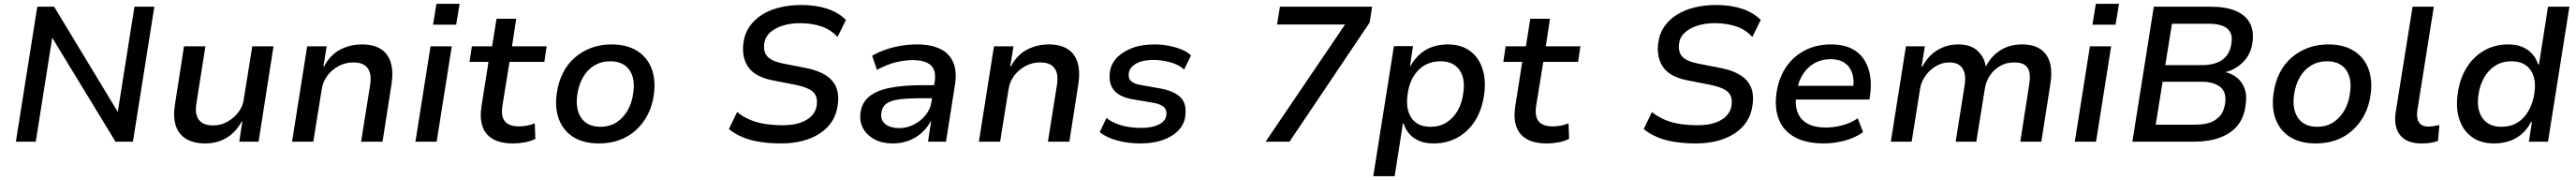

<svg xmlns="http://www.w3.org/2000/svg" viewBox="-20 -740 13469 940"><path d="M63 0 175 -705H263L595 -157H596L683 -705H787L675 0H584L253 -543L167 0Z M1053 9Q993 9 953.5 -14.5Q914 -38 899 -84Q884 -130 895 -196L942 -498H1054L1007 -201Q1001 -167 1007.5 -140.5Q1014 -114 1035.5 -99.5Q1057 -85 1095 -85Q1135 -85 1169.5 -104.5Q1204 -124 1227.5 -155.5Q1251 -187 1255 -224L1299 -498H1410L1332 0H1231L1247 -106H1244Q1212 -48 1163.5 -19.5Q1115 9 1053 9Z M1507 0 1586 -498H1688L1671 -394H1675Q1707 -454 1759 -481Q1811 -508 1872 -508Q1933 -508 1971 -484Q2009 -460 2023 -413.5Q2037 -367 2027 -300L1980 0H1868L1915 -295Q1921 -332 1914.5 -358Q1908 -384 1887 -399Q1866 -414 1827 -414Q1785 -414 1749.5 -394.5Q1714 -375 1691 -344Q1668 -313 1662 -273L1618 0Z M2244 -611 2262 -720H2383L2365 -611ZM2152 0 2231 -498H2342L2263 0Z M2663 9Q2598 9 2558 -13.5Q2518 -36 2503 -79Q2488 -122 2497 -182L2534 -417H2435L2447 -498H2553L2576 -642H2679L2657 -498H2838L2826 -417H2644L2607 -189Q2598 -131 2620.5 -105.5Q2643 -80 2693 -80Q2715 -80 2736 -84Q2757 -88 2776 -96L2779 -15Q2754 -2 2723.5 3.5Q2693 9 2663 9Z M3112 9Q3032 9 2979 -23.5Q2926 -56 2903 -115.5Q2880 -175 2891 -252Q2899 -311 2923 -358.5Q2947 -406 2985 -439Q3023 -472 3071.5 -490Q3120 -508 3177 -508Q3257 -508 3310 -475Q3363 -442 3386 -384Q3409 -326 3399 -248Q3391 -188 3366.5 -141Q3342 -94 3304.5 -60Q3267 -26 3218.5 -8.5Q3170 9 3112 9ZM3119 -78Q3167 -78 3202.5 -100.5Q3238 -123 3261.5 -163.5Q3285 -204 3291 -257Q3302 -331 3270 -375.5Q3238 -420 3170 -420Q3124 -420 3087.5 -398Q3051 -376 3028 -336Q3005 -296 2998 -243Q2988 -168 3020 -123Q3052 -78 3119 -78Z M4064 9Q4008 9 3956.5 1.5Q3905 -6 3863 -23.5Q3821 -41 3791 -66L3834 -155Q3866 -129 3904 -113.5Q3942 -98 3985 -92Q4028 -86 4075 -86Q4126 -86 4164 -99Q4202 -112 4224 -135.5Q4246 -159 4250 -188Q4255 -222 4244 -243Q4233 -264 4206 -276.5Q4179 -289 4135 -298L4022 -320Q3928 -338 3892.5 -389.5Q3857 -441 3867 -516Q3873 -564 3898.5 -601Q3924 -638 3965 -663.5Q4006 -689 4058.5 -701.5Q4111 -714 4170 -714Q4245 -714 4304.5 -694.5Q4364 -675 4403 -636L4359 -547Q4322 -587 4272 -603Q4222 -619 4162 -619Q4113 -619 4072 -606Q4031 -593 4005.5 -569.5Q3980 -546 3976 -513Q3970 -469 3992.5 -444.5Q4015 -420 4075 -408L4188 -386Q4288 -367 4330 -319.5Q4372 -272 4360 -192Q4354 -143 4329.5 -105.5Q4305 -68 4265.5 -42.5Q4226 -17 4175 -4Q4124 9 4064 9Z M4647 9Q4593 9 4553 -12Q4513 -33 4493 -69Q4473 -105 4479 -152Q4486 -203 4523 -234.5Q4560 -266 4629 -280.5Q4698 -295 4799 -295H4880L4870 -227H4798Q4730 -227 4684.5 -221.5Q4639 -216 4615.5 -199.5Q4592 -183 4588 -150Q4583 -112 4609.5 -91.5Q4636 -71 4681 -71Q4721 -71 4757 -89Q4793 -107 4818.5 -138Q4844 -169 4850 -207L4867 -314Q4876 -372 4847 -399Q4818 -426 4752 -426Q4709 -426 4662.5 -414.5Q4616 -403 4565 -375L4540 -449Q4575 -469 4614 -482Q4653 -495 4693.5 -501.5Q4734 -508 4775 -508Q4847 -508 4895 -485Q4943 -462 4963.5 -415.5Q4984 -369 4973 -297L4926 0H4832L4848 -105H4845Q4827 -71 4797.5 -45Q4768 -19 4730 -5Q4692 9 4647 9Z M5098 0 5177 -498H5279L5262 -394H5266Q5298 -454 5350 -481Q5402 -508 5463 -508Q5524 -508 5562 -484Q5600 -460 5614 -413.5Q5628 -367 5618 -300L5571 0H5459L5506 -295Q5512 -332 5505.5 -358Q5499 -384 5478 -399Q5457 -414 5418 -414Q5376 -414 5340.5 -394.5Q5305 -375 5282 -344Q5259 -313 5253 -273L5209 0Z M5943 9Q5877 9 5820.5 -6.5Q5764 -22 5730 -50L5765 -124Q5789 -105 5819 -93.5Q5849 -82 5882 -77Q5915 -72 5945 -72Q6004 -72 6039.5 -90Q6075 -108 6078 -139Q6082 -165 6066 -180.5Q6050 -196 6011 -203L5905 -221Q5836 -232 5805.5 -267.5Q5775 -303 5783 -363Q5788 -404 5817 -436Q5846 -468 5896.5 -488Q5947 -508 6018 -508Q6054 -508 6090.5 -501Q6127 -494 6158 -481.5Q6189 -469 6207 -450L6171 -377Q6143 -403 6098 -415Q6053 -427 6010 -427Q5953 -427 5919.5 -407.5Q5886 -388 5882 -358Q5878 -332 5893 -317Q5908 -302 5945 -296L6047 -278Q6121 -264 6153.5 -230.5Q6186 -197 6177 -133Q6172 -91 6141.5 -59Q6111 -27 6060 -9Q6009 9 5943 9Z M6597 0 7043 -657 7046 -612H6657L6672 -705H7154L7141 -622L6722 0Z M7160 180 7268 -499H7368L7352 -396H7355Q7378 -436 7407.5 -460.5Q7437 -485 7473 -496.5Q7509 -508 7549 -508Q7619 -508 7665 -474.5Q7711 -441 7730.5 -382.5Q7750 -324 7740 -249Q7730 -172 7695.5 -114.5Q7661 -57 7604.5 -24Q7548 9 7475 9Q7414 9 7374 -18.5Q7334 -46 7319 -95H7315L7272 180ZM7459 -78Q7507 -78 7543 -100.5Q7579 -123 7602 -163.5Q7625 -204 7631 -257Q7642 -331 7610 -375.5Q7578 -420 7511 -420Q7464 -420 7427.5 -398.5Q7391 -377 7368 -337Q7345 -297 7339 -243Q7329 -168 7360.5 -123Q7392 -78 7459 -78Z M8068 9Q8003 9 7963 -13.5Q7923 -36 7908 -79Q7893 -122 7902 -182L7939 -417H7840L7852 -498H7958L7981 -642H8084L8062 -498H8243L8231 -417H8049L8012 -189Q8003 -131 8025.5 -105.5Q8048 -80 8098 -80Q8120 -80 8141 -84Q8162 -88 8181 -96L8184 -15Q8159 -2 8128.5 3.5Q8098 9 8068 9Z M8847 9Q8791 9 8739.5 1.5Q8688 -6 8646 -23.5Q8604 -41 8574 -66L8617 -155Q8649 -129 8687 -113.5Q8725 -98 8768 -92Q8811 -86 8858 -86Q8909 -86 8947 -99Q8985 -112 9007 -135.5Q9029 -159 9033 -188Q9038 -222 9027 -243Q9016 -264 8989 -276.5Q8962 -289 8918 -298L8805 -320Q8711 -338 8675.5 -389.5Q8640 -441 8650 -516Q8656 -564 8681.5 -601Q8707 -638 8748 -663.5Q8789 -689 8841.5 -701.5Q8894 -714 8953 -714Q9028 -714 9087.5 -694.5Q9147 -675 9186 -636L9142 -547Q9105 -587 9055 -603Q9005 -619 8945 -619Q8896 -619 8855 -606Q8814 -593 8788.5 -569.5Q8763 -546 8759 -513Q8753 -469 8775.5 -444.5Q8798 -420 8858 -408L8971 -386Q9071 -367 9113 -319.5Q9155 -272 9143 -192Q9137 -143 9112.5 -105.5Q9088 -68 9048.5 -42.5Q9009 -17 8958 -4Q8907 9 8847 9Z M9516 9Q9425 9 9366 -22.5Q9307 -54 9282 -113Q9257 -172 9268 -252Q9278 -327 9315 -384.5Q9352 -442 9413 -475Q9474 -508 9554 -508Q9631 -508 9679.5 -475.5Q9728 -443 9748 -384Q9768 -325 9758 -246L9754 -220H9348L9359 -292H9689L9668 -270Q9676 -321 9664.5 -356.5Q9653 -392 9624.5 -411.5Q9596 -431 9550 -431Q9504 -431 9467.5 -410.5Q9431 -390 9407.5 -354Q9384 -318 9376 -272L9373 -251Q9363 -194 9378 -154.5Q9393 -115 9430.5 -94.5Q9468 -74 9525 -74Q9566 -74 9610 -85Q9654 -96 9693 -122L9721 -50Q9678 -19 9622.5 -5Q9567 9 9516 9Z M9866 0 9945 -498H10044L10027 -392H10031Q10059 -447 10108.5 -477.5Q10158 -508 10219 -508Q10282 -508 10318 -476Q10354 -444 10362 -395L10365 -396Q10391 -447 10439 -477.5Q10487 -508 10554 -508Q10610 -508 10646.5 -484.5Q10683 -461 10697 -415Q10711 -369 10700 -300L10653 0H10543L10589 -295Q10596 -334 10591 -360.5Q10586 -387 10567 -400.5Q10548 -414 10511 -414Q10469 -414 10436.5 -395Q10404 -376 10383.5 -345Q10363 -314 10357 -273L10313 0H10205L10252 -295Q10258 -334 10251 -360Q10244 -386 10224.5 -400Q10205 -414 10173 -414Q10142 -414 10116 -402Q10090 -390 10069.5 -370Q10049 -350 10036 -326Q10023 -302 10019 -276L9975 0Z M10920 -611 10938 -720H11059L11041 -611ZM10828 0 10907 -498H11018L10939 0Z M11129 0 11241 -705H11539Q11617 -705 11668.5 -683.5Q11720 -662 11742.5 -621Q11765 -580 11757 -519Q11749 -457 11708.5 -416.5Q11668 -376 11617 -364L11616 -363Q11648 -356 11675 -335Q11702 -314 11715.5 -278Q11729 -242 11721 -190Q11713 -126 11678.5 -84Q11644 -42 11585.5 -21Q11527 0 11448 0ZM11251 -89H11459Q11488 -89 11511 -93.5Q11534 -98 11552 -107.5Q11570 -117 11583 -130.5Q11596 -144 11603.5 -161.5Q11611 -179 11614 -201Q11618 -229 11612 -250Q11606 -271 11590 -284.5Q11574 -298 11549.5 -305.5Q11525 -313 11492 -313H11287ZM11301 -400H11493Q11562 -400 11601 -429Q11640 -458 11647 -515Q11655 -565 11625.5 -590.5Q11596 -616 11525 -616H11336Z M12088 9Q12008 9 11955 -23.5Q11902 -56 11879 -115.5Q11856 -175 11867 -252Q11875 -311 11899 -358.5Q11923 -406 11961 -439Q11999 -472 12047.5 -490Q12096 -508 12153 -508Q12233 -508 12286 -475Q12339 -442 12362 -384Q12385 -326 12375 -248Q12367 -188 12342.5 -141Q12318 -94 12280.5 -60Q12243 -26 12194.5 -8.5Q12146 9 12088 9ZM12095 -78Q12143 -78 12178.5 -100.5Q12214 -123 12237.5 -163.5Q12261 -204 12267 -257Q12278 -331 12246 -375.5Q12214 -420 12146 -420Q12100 -420 12063.5 -398Q12027 -376 12004 -336Q11981 -296 11974 -243Q11964 -168 11996 -123Q12028 -78 12095 -78Z M12641 9Q12564 9 12529 -34Q12494 -77 12506 -156L12594 -705H12705L12619 -164Q12615 -138 12620 -118.5Q12625 -99 12639 -89Q12653 -79 12675 -79Q12690 -79 12704.5 -81.5Q12719 -84 12734 -87L12727 -4Q12706 3 12686 6Q12666 9 12641 9Z M13021 9Q12950 9 12904 -24.5Q12858 -58 12838.5 -116.5Q12819 -175 12830 -250Q12840 -327 12875.5 -385Q12911 -443 12967 -475.5Q13023 -508 13094 -508Q13155 -508 13195 -480Q13235 -452 13250 -404H13255L13302 -705H13414L13302 0H13202L13218 -102H13213Q13193 -64 13163.5 -39Q13134 -14 13097.5 -2.5Q13061 9 13021 9ZM13059 -78Q13107 -78 13142.5 -100Q13178 -122 13201 -162.5Q13224 -203 13231 -255Q13242 -331 13210 -375.5Q13178 -420 13111 -420Q13064 -420 13028 -398Q12992 -376 12968.5 -335.5Q12945 -295 12938 -242Q12928 -167 12960 -122.5Q12992 -78 13059 -78Z"/></svg>

Font: Nunito Sans 7pt SemiBold
Style: Italic
Weight: 600
Italic angle: -9°
Designer: Vernon Adams
Foundry: Vernon Adams
Version: Version 3.101;gftools[0.9.27]